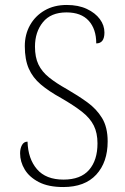

<svg xmlns="http://www.w3.org/2000/svg" viewBox="-20 -744 502 774"><path d="M235 10Q175 10 136.5 -10Q98 -30 79.5 -61Q61 -92 61 -126Q61 -145 68.5 -159Q76 -173 91 -173Q93 -104 129 -62Q165 -20 236 -20Q305 -20 339 -59Q373 -98 373 -166Q373 -208 358 -238Q343 -268 310.5 -293.5Q278 -319 226 -349Q177 -376 144.5 -403.5Q112 -431 96 -467.5Q80 -504 80 -558Q80 -605 101 -642.5Q122 -680 160 -702Q198 -724 249 -724Q296 -724 330 -708Q364 -692 382.5 -667Q401 -642 401 -613Q401 -569 368 -569Q368 -627 337.5 -660.5Q307 -694 248 -694Q185 -694 153 -654.5Q121 -615 121 -556Q121 -513 135 -484Q149 -455 177.5 -432Q206 -409 249 -385Q294 -359 331.5 -332Q369 -305 391.5 -268Q414 -231 414 -174Q414 -90 368 -40Q322 10 235 10Z"/></svg>

Font: Noto Serif Khmer SemiCondensed ExtraLight
Style: Regular
Weight: 200
Width: 4
Designer: Danh Hong and the Monotype Design Team
Foundry: Monotype Imaging Inc.
Version: Version 2.004; ttfautohint (v1.8.4.7-5d5b)